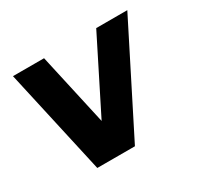

<svg xmlns="http://www.w3.org/2000/svg" viewBox="-112 -644 826 789"><g transform="rotate(-30 301.0 -250.0)"><path d="M320 0H141.5L30 -500H177.5L253.5 -158.5L425 -500H572.5Z"/></g></svg>

Font: Urbanist ExtraBold
Style: Italic
Weight: 800
Italic angle: -8°
Designer: Corey Hu
Foundry: Corey Hu
Version: Version 1.321; ttfautohint (v1.8.4.7-5d5b)